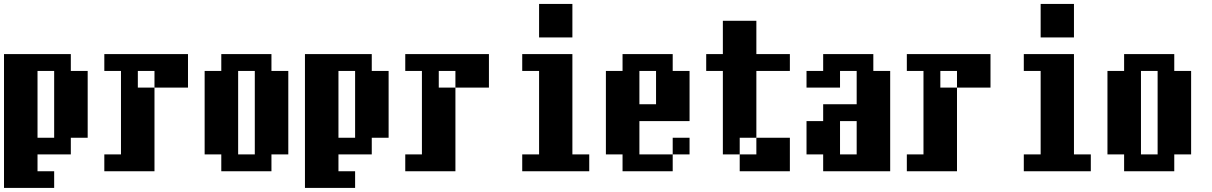

<svg xmlns="http://www.w3.org/2000/svg" viewBox="-20 -796 6040 957"><path d="M167 -109.4H250V-442.4H167ZM0 140.6V-526.4H333V-442.4H417V-109.4H333V-26.4H167V57.6H250V140.6Z M500 -26.4H583V-442.4H500V-526.4H917V-359.4H750V57.6H500ZM750 -359.4V-442.4H667V-359.4Z M1167 -26.4H1250V-442.4H1167ZM1000 -26.4V-442.4H1083V-526.4H1333V-442.4H1417V-26.4H1333V57.6H1083V-26.4Z M1667 -109.4H1750V-442.4H1667ZM1500 140.6V-526.4H1833V-442.4H1917V-109.4H1833V-26.4H1667V57.6H1750V140.6Z M2000 -26.4H2083V-442.4H2000V-526.4H2417V-359.4H2250V57.6H2000ZM2250 -359.4V-442.4H2167V-359.4Z M2667 -609.4V-776.4H2833V-609.4ZM2583 -26.4H2667V-442.4H2583V-526.4H2833V-26.4H2917V57.6H2583Z M3167 -276.4H3250V-442.4H3167ZM3000 -26.4V-442.4H3083V-526.4H3333V-442.4H3417V-192.4H3167V-26.4H3333V57.6H3083V-26.4ZM3333 -26.4V-109.4H3417V-26.4Z M3500 -442.4V-526.4H3583V-692.4H3750V-526.4H3917V-442.4H3750V-109.4H3667V-26.4H3583V-442.4ZM3667 -26.4H3750V-109.4H3917V57.6H3667Z M4167 -26.4H4250V-192.4H4167ZM4000 -26.4V-192.4H4083V-276.4H4250V-442.4H4167V-359.4H4000V-442.4H4083V-526.4H4333V-442.4H4417V57.6H4083V-26.4Z M4500 -26.4H4583V-442.4H4500V-526.4H4917V-359.4H4750V57.6H4500ZM4750 -359.4V-442.4H4667V-359.4Z M5167 -609.4V-776.4H5333V-609.4ZM5083 -26.4H5167V-442.4H5083V-526.4H5333V-26.4H5417V57.6H5083Z M5667 -26.4H5750V-442.4H5667ZM5500 -26.4V-442.4H5583V-526.4H5833V-442.4H5917V-26.4H5833V57.6H5583V-26.4Z"/></svg>

Font: KH Dot Dougenzaka 12
Style: Regular
Weight: 400
Designer: Original version for X68000 by Keitarou Hiraki (http://hp.vector.co.jp/authors/VA000874/) / TrueType conversion by Homem
Version: Version 1.00.20150527